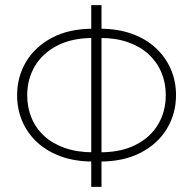

<svg xmlns="http://www.w3.org/2000/svg" viewBox="-20 -731 754 751"><path d="M370.6 -99.1H344.2Q274.4 -99.1 219.2 -118.9Q164.1 -138.7 125.7 -174.1Q87.4 -209.5 67.1 -256.8Q46.9 -304.2 46.9 -358.4Q46.9 -431.2 82.5 -490.2Q118.2 -549.3 184.6 -584Q251 -618.7 343.8 -618.7H371.1Q440.4 -618.7 495.6 -598.9Q550.8 -579.1 589.1 -543.5Q627.4 -507.8 647.9 -460.9Q668.5 -414.1 668.5 -359.4Q668.5 -286.6 632.8 -227.5Q597.2 -168.5 530.5 -133.8Q463.9 -99.1 370.6 -99.1ZM344.2 -135.3H371.6Q453.6 -135.3 511 -164.6Q568.4 -193.8 598.4 -244.4Q628.4 -294.9 628.4 -359.4Q628.4 -407.2 611.3 -447.8Q594.2 -488.3 561.5 -518.6Q528.8 -548.8 481.2 -565.7Q433.6 -582.5 372.1 -582.5H343.8Q262.2 -582.5 204.6 -553Q147 -523.4 116.7 -472.7Q86.4 -421.9 86.4 -358.4Q86.4 -310.5 103.5 -269.5Q120.6 -228.5 153.6 -198.5Q186.5 -168.5 234.6 -151.9Q282.7 -135.3 344.2 -135.3ZM377 -710.9V0H336.9V-710.9Z"/></svg>

Font: Roboto ExtraLight
Style: Regular
Weight: 250
Designer: Christian Robertson
Foundry: Google
Version: Version 3.009; 2024